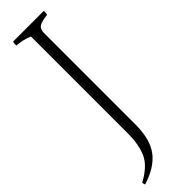

<svg xmlns="http://www.w3.org/2000/svg" viewBox="-278 -646 788 788"><g transform="rotate(-45 116.5 -252.0)"><path d="M2 147 -2 134Q62 99 81 56Q100 13 100 -52V-614Q69 -627 31 -630Q31 -645 34 -651H212Q212 -636 210 -630Q174 -626 161 -617Q148 -608 148 -587V-54Q148 30 113.5 76.5Q79 123 2 147Z"/></g></svg>

Font: Halant Light
Style: Regular
Weight: 300
Designer: Hitesh Malaviya (Devanagari), Satya Rajpurohit (Latin)
Foundry: Indian Type Foundry
Version: Version 1.101;PS 1.0;hotconv 1.0.78;makeotf.lib2.5.61930; tt